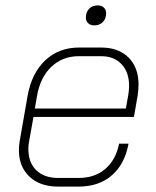

<svg xmlns="http://www.w3.org/2000/svg" viewBox="-20 -683 578 711"><path d="M50 -127Q50 -143 53 -161L82 -327Q97 -412 147.5 -459.5Q198 -507 273 -507H354Q419 -507 456 -470Q493 -433 493 -370Q493 -352 490 -331L476 -250H104L88 -161Q85 -146 85 -131Q85 -81 114.5 -52.5Q144 -24 195 -24H271Q331 -24 370 -57.5Q409 -91 421 -151H456Q442 -75 394 -33.5Q346 8 271 8H195Q128 8 89 -29Q50 -66 50 -127ZM446 -281 455 -331Q458 -349 458 -365Q458 -416 430 -445.5Q402 -475 354 -475H273Q212 -475 170.5 -436Q129 -397 117 -327L109 -281ZM298 -618Q298 -638 310 -650.5Q322 -663 342 -663Q356 -663 364.5 -655Q373 -647 373 -634Q373 -614 361 -601.5Q349 -589 329 -589Q315 -589 306.5 -597Q298 -605 298 -618Z"/></svg>

Font: Bai Jamjuree ExtraLight
Style: Italic
Weight: 275
Italic angle: -10°
Version: Version 1.000; ttfautohint (v1.6)